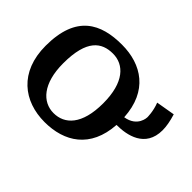

<svg xmlns="http://www.w3.org/2000/svg" viewBox="-261 -901 1346 1346"><g transform="rotate(-45 412.5 -227.5)"><path d="M683 108C620 133 561 132 561 132C561 132 465 131 447 17C693 3 796 -158 796 -354C796 -560 718 -727 412 -727C152 -727 28 -560 28 -354C28 -159 126 1 371 17V20C371 117 399 272 573 272C611 272 655 264 707 248ZM707 -354C707 -245 620 -156 412 -156C200 -156 117 -245 117 -354C117 -464 212 -553 412 -553C647 -553 707 -464 707 -354Z"/></g></svg>

Font: Peralta
Style: Regular
Weight: 400
Designer: Astigmatic (AOETI)
Foundry: Astigmatic (AOETI)
Version: Version 1.000